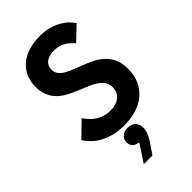

<svg xmlns="http://www.w3.org/2000/svg" viewBox="-287 -791 1121 1121"><g transform="rotate(-45 273.0 -230.5)"><path d="M268.8 8.5Q323 8.5 369.1 -5.6Q415.3 -19.8 448.3 -47.5Q481.3 -75.3 499.9 -116.1Q518.5 -157 518.5 -210.3Q518.5 -255 504.8 -286.9Q491 -318.8 468.4 -341.6Q445.8 -364.5 417.1 -379.9Q388.5 -395.3 358.3 -407.3Q328 -419.3 299.4 -430Q270.8 -440.8 248.1 -453Q225.5 -465.2 211.8 -482.1Q198 -499 198 -523Q198 -539.2 204.3 -552Q210.5 -564.7 222.1 -573.7Q233.8 -582.7 250.3 -587.1Q266.8 -591.5 287.3 -591.5Q327.5 -591.5 356.7 -574.6Q386 -557.7 408.5 -529.5L494.3 -611.2Q482.8 -628.2 465.1 -645.7Q447.5 -663.2 422 -677.5Q396.5 -691.7 363.1 -700.9Q329.8 -710 287 -710Q237 -710 195.5 -697.1Q154 -684.2 124 -659.4Q94 -634.5 77.6 -598.6Q61.2 -562.7 61.2 -516.5Q61.2 -473.7 75 -443.5Q88.7 -413.2 111 -391.6Q133.2 -370 161.9 -355.1Q190.5 -340.2 220 -327.7Q249.5 -315.2 278.1 -303.7Q306.7 -292.2 329 -278.1Q351.2 -264 365 -244.6Q378.7 -225.2 378.7 -197.3Q378.7 -177.5 371.6 -161.6Q364.5 -145.8 351 -134Q337.5 -122.3 317.9 -116.1Q298.2 -110 272.5 -110Q244.8 -110 222.3 -117.3Q199.8 -124.5 181.5 -136.8Q163.3 -149 148.4 -165Q133.5 -181 122.5 -198L30.5 -108Q45.7 -85.5 66.5 -64.5Q87.2 -43.5 116.6 -27.4Q146 -11.3 183.5 -1.4Q221 8.5 268.8 8.5ZM260.8 139.5 189.3 248.5H260.8L297 195.3Q319.3 164 328.6 139.9Q338 115.8 338 97.5Q338 63.2 319 47.1Q300 31 270.8 31Q243.5 31 225.8 47.2Q208 63.5 208 88Q208 109.3 220.9 122.9Q233.8 136.5 260.8 139.5Z"/></g></svg>

Font: Tilda Sans VF
Style: Regular
Weight: 400
Designer: ParaType Ltd
Foundry: ParaType Ltd
Version: Version 1.010